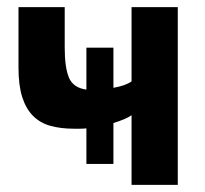

<svg xmlns="http://www.w3.org/2000/svg" viewBox="-20 -520 576 540"><path d="M223 -159Q214 -158 205.5 -158Q197 -158 188 -158Q151 -158 122 -166Q93 -174 73 -194Q53 -214 42.5 -247Q32 -280 32 -330V-500H162V-386Q162 -330 174 -301.5Q186 -273 223 -268V-386H299V-273Q333 -279 350 -291V-500H480V0H350V-196Q335 -185 299 -174V-59H223Z"/></svg>

Font: PTSans
Style: Bold
Weight: 700
Designer: A.Korolkova, O.Umpeleva, V.Yefimov
Foundry: ParaType Ltd
Version: Version 2.003W OFL